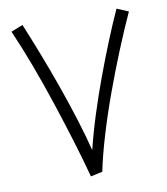

<svg xmlns="http://www.w3.org/2000/svg" viewBox="-78 -748 710 817"><g transform="rotate(-10 276.5 -339.5)"><path d="M249 3Q230 -69 204 -154Q178 -239 148.5 -328.5Q119 -418 87 -503.5Q55 -589 23 -662L74 -682Q101 -617 129.5 -543.5Q158 -470 185 -393.5Q212 -317 235 -243.5Q258 -170 274 -106Q291 -176 315.5 -253Q340 -330 368.5 -407Q397 -484 425.5 -554Q454 -624 480 -681L530 -660Q497 -588 462.5 -503.5Q428 -419 396 -331Q364 -243 339 -159.5Q314 -76 300 -8Z"/></g></svg>

Font: Noto Sans Arabic UI Lt
Style: Regular
Weight: 300
Designer: Monotype Design Team, Nadine Chahine and Nizar Qandah
Foundry: Monotype Imaging Inc.
Version: Version 2.010; ttfautohint (v1.8.4.7-5d5b)